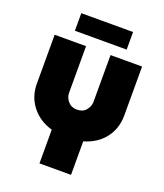

<svg xmlns="http://www.w3.org/2000/svg" viewBox="-159 -791 936 1098"><g transform="rotate(20 309.0 -241.5)"><path d="M213 203V-2Q134 -25 88.5 -83.5Q43 -142 43 -220V-518H234V-234Q234 -206 254 -182.5Q274 -159 309 -159Q344 -159 363.5 -182.5Q383 -206 383 -234V-518H575V-220Q575 -141 530 -82.5Q485 -24 405 -1V203ZM144 -579V-686H459V-579Z"/></g></svg>

Font: MuseoModerno Black
Style: Regular
Weight: 900
Designer: Pablo Cosgaya, Héctor Gatti, Marcela Romero, and the Authors of The MuseoModerno Project.
Foundry: Omnibus-Type Team
Version: Version 1.001